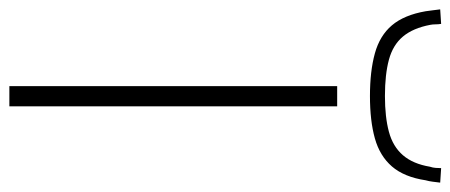

<svg xmlns="http://www.w3.org/2000/svg" viewBox="-352 -666 962 410"><g transform="rotate(90 129.0 -461.0)"><path d="M108 0V-700H151V0ZM129 -770Q76 -770 38 -780.5Q0 -791 -22 -817Q-44 -843 -52 -889Q-53 -896 -54 -904Q-55 -912 -56 -920L-25 -922Q-24 -916 -24 -910Q-24 -904 -23 -899Q-16 -862 2 -840.5Q20 -819 51.5 -810.5Q83 -802 129 -802Q174 -802 205.5 -810.5Q237 -819 255.5 -840.5Q274 -862 280 -898Q282 -904 282.5 -910Q283 -916 283 -922L314 -920Q313 -912 312 -904Q311 -896 309 -889Q302 -843 279.5 -817Q257 -791 219.5 -780.5Q182 -770 129 -770Z"/></g></svg>

Font: Georama Expanded ExtraLight
Style: Regular
Weight: 250
Width: 7
Designer: Jean-Baptiste Levee
Foundry: Production Type
Version: Version 1.001